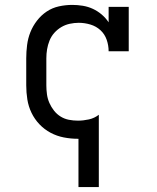

<svg xmlns="http://www.w3.org/2000/svg" viewBox="-20 -558 640 783"><path d="M300 205V8Q299 8 298.5 8Q298 8 298 8Q269 8 240.5 2.5Q212 -3 186.5 -16.5Q161 -30 141 -51Q121 -72 108.5 -98Q96 -124 91.5 -152.5Q87 -181 87 -210V-320Q87 -347 90.5 -374.5Q94 -402 104 -427Q114 -452 131 -474Q148 -496 170.5 -511Q193 -526 220 -532Q247 -538 275 -538Q296 -538 317.5 -534.5Q339 -531 358.5 -522Q378 -513 394.5 -499Q411 -485 423 -467V-530H505V-349H423Q423 -373 415 -396Q407 -419 389.5 -435Q372 -451 348.5 -458Q325 -465 301 -465Q283 -465 264.5 -461Q246 -457 230 -447.5Q214 -438 201.5 -424Q189 -410 182 -392.5Q175 -375 172 -357Q169 -339 169 -320V-210Q169 -192 171.5 -173.5Q174 -155 181.5 -138Q189 -121 200.5 -106.5Q212 -92 227.5 -82.5Q243 -73 261 -69.5Q279 -66 298 -66Q320 -66 342.5 -71Q365 -76 383 -90V205Z"/></svg>

Font: Iosevka Slab Extended
Style: Regular
Weight: 400
Width: 7
Monospace: yes
Designer: Belleve Invis
Foundry: Belleve Invis
Version: Version 11.1.1; ttfautohint (v1.8.3)